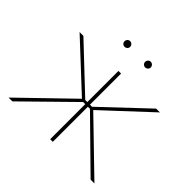

<svg xmlns="http://www.w3.org/2000/svg" viewBox="-165 -856 1034 1034"><g transform="rotate(45 352.0 -339.0)"><path d="M273 -635C285 -635 295 -644 295 -656C295 -668 285 -678 273 -678C261 -678 252 -668 252 -656C252 -644 261 -635 273 -635ZM430 -635C442 -635 452 -644 452 -656C452 -668 442 -678 430 -678C418 -678 409 -668 409 -656C409 -644 418 -635 430 -635ZM342 0H362V-267H378L650 0H679L395 -275L658 -520H629L378 -283H362V-520H342V-283H326L75 -520H46L309 -275L25 0H54L326 -267H342Z"/></g></svg>

Font: Fixel Text Thin
Style: Regular
Weight: 100
Width: 4
Designer: AlfaBravo + MacPaw
Foundry: Kyrylo Tkachov, Marchela Mozhyna, Serhii Makarenko, Maria Weinstein, Zakhar Kryvoshyya
Version: Version 1.211